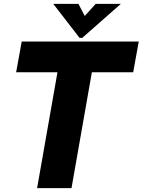

<svg xmlns="http://www.w3.org/2000/svg" viewBox="-20 -979 742 999"><path d="M352 0H173L279 -603H64L93 -763H702L673 -603H458ZM408 -782H394L257 -959H388L421 -896L478 -959H609Z"/></svg>

Font: Open Sauce One Black Italic
Style: Regular
Weight: 900
Italic angle: -10°
Designer: Alfredo Marco Pradil
Foundry: Creative Sauce Fz LLC
Version: Version 1.477